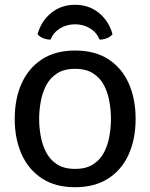

<svg xmlns="http://www.w3.org/2000/svg" viewBox="-20 -769 628 802"><path d="M41.5 -272Q41.5 -356 70.2 -420.2Q99 -484.5 155.2 -521.2Q211.5 -558 293.5 -558Q376.5 -558 432.8 -521.5Q489 -485 517.8 -420.5Q546.5 -356 546.5 -272Q546.5 -188.5 517.5 -124Q488.5 -59.5 432 -23.2Q375.5 13 293.5 13Q211 13 155 -23.8Q99 -60.5 70.2 -125Q41.5 -189.5 41.5 -272ZM143.5 -272Q143.5 -237.5 150 -201Q156.5 -164.5 172.5 -133.2Q188.5 -102 218 -82.8Q247.5 -63.5 293.5 -63.5Q340 -63.5 369.5 -82.8Q399 -102 415 -133.2Q431 -164.5 437.2 -201Q443.5 -237.5 443.5 -272Q443.5 -307 437.2 -343.8Q431 -380.5 415 -411.8Q399 -443 369.5 -462.2Q340 -481.5 293.5 -481.5Q247.5 -481.5 218 -462.2Q188.5 -443 172.5 -411.8Q156.5 -380.5 150 -343.8Q143.5 -307 143.5 -272ZM450 -626Q441 -615 426 -609.2Q411 -603.5 396 -603.5Q383.5 -634 355.8 -650.8Q328 -667.5 293.5 -667.5Q259 -667.5 231.2 -650.8Q203.5 -634 191 -603.5Q176 -603.5 161 -609.2Q146 -615 137 -626Q152 -681 193.8 -715Q235.5 -749 293.5 -749Q351.5 -749 393.2 -715Q435 -681 450 -626Z"/></svg>

Font: Signika Negative SC
Style: Regular
Weight: 400
Designer: Anna Giedryś
Foundry: Anna Giedryś
Version: Version 2.000; ttfautohint (v1.8.3) -l 8 -r 50 -G 200 -x 9 -